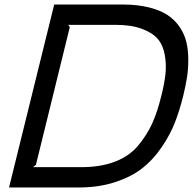

<svg xmlns="http://www.w3.org/2000/svg" viewBox="-20 -830 855 850"><path d="M694 -405Q708 -460 712.5 -502Q717 -544 709.5 -587Q702 -630 678.5 -657.5Q655 -685 608 -702.5Q561 -720 491 -720H282L289 -710L139 -100L126 -90H340Q426 -90 489.5 -114.5Q553 -139 592 -186Q631 -233 654 -284Q677 -335 694 -405ZM791 -405Q775 -341 754.5 -288Q734 -235 696.5 -179.5Q659 -124 611 -86Q563 -48 490.5 -24Q418 0 328 0H20L220 -810H523Q588 -810 638.5 -797.5Q689 -785 721.5 -763.5Q754 -742 775 -711Q796 -680 804.5 -646Q813 -612 813.5 -569.5Q814 -527 808 -488.5Q802 -450 791 -405Z"/></svg>

Font: Sinkin Sans 400 Italic
Style: Italic
Weight: 400
Italic angle: -112°
Designer: Keith Bates
Foundry: K-Type
Version: Sinkin Sans (version 1.0)  by Keith Bates   •   © 2014   www